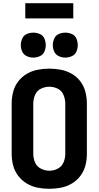

<svg xmlns="http://www.w3.org/2000/svg" viewBox="-20 -1172 616 1200"><path d="M288 8Q325 8 361 1Q397 -6 429 -25Q461 -44 483 -73.5Q505 -103 514 -138.5Q523 -174 523 -210V-525Q523 -561 514 -597Q505 -633 483 -662.5Q461 -692 429 -710.5Q397 -729 361 -736Q325 -743 288 -743Q252 -743 215.5 -736Q179 -729 147.5 -710.5Q116 -692 93.5 -662.5Q71 -633 62 -597Q53 -561 53 -525V-210Q53 -174 62 -138.5Q71 -103 93.5 -73.5Q116 -44 147.5 -25Q179 -6 215.5 1Q252 8 288 8ZM288 -105Q261 -105 235.5 -118Q210 -131 199 -157Q188 -183 188 -210V-525Q188 -552 199 -578.5Q210 -605 235.5 -617.5Q261 -630 288 -630Q316 -630 341 -617.5Q366 -605 377 -578.5Q388 -552 388 -525V-210Q388 -183 377 -157Q366 -131 341 -118Q316 -105 288 -105ZM388 -812Q409 -812 429 -821Q449 -830 457.5 -849.5Q466 -869 466 -890Q466 -911 457.5 -931Q449 -951 429 -959.5Q409 -968 388 -968Q367 -968 347.5 -959.5Q328 -951 319 -931Q310 -911 310 -890Q310 -869 319 -849.5Q328 -830 347.5 -821Q367 -812 388 -812ZM188 -812Q209 -812 229 -821Q249 -830 257.5 -849.5Q266 -869 266 -890Q266 -911 257.5 -931Q249 -951 229 -959.5Q209 -968 188 -968Q167 -968 147.5 -959.5Q128 -951 119 -931Q110 -911 110 -890Q110 -869 119 -849.5Q128 -830 147.5 -821Q167 -812 188 -812ZM138 -1057H438V-1152H138Z"/></svg>

Font: Iosevka Sparkle Extrabold
Style: Regular
Weight: 800
Designer: Belleve Invis
Foundry: Belleve Invis
Version: Version 4.5.0; ttfautohint (v1.8.3)